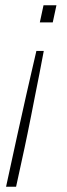

<svg xmlns="http://www.w3.org/2000/svg" viewBox="-20 -530 254 728"><path d="M3 178 35 31Q40 7 47 -24Q54 -55 62 -91Q70 -127 79 -167.5Q88 -208 98 -250.5Q108 -293 118 -337H146Q138 -293 129.5 -250.5Q121 -208 113 -167.5Q105 -127 98 -91Q91 -55 84.5 -24Q78 7 73 31L41 178ZM131 -445 145 -510H194L180 -445Z"/></svg>

Font: Saira Expanded Thin
Style: Italic
Weight: 250
Width: 7
Italic angle: -12°
Designer: Hector Gatti with collaboration of the Omnibus-Type team
Foundry: Omnibus-Type
Version: Version 1.101